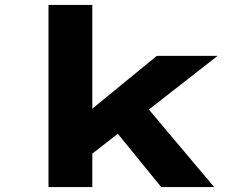

<svg xmlns="http://www.w3.org/2000/svg" viewBox="-20 -760 986 780"><path d="M345 -128 274 -252 617 -533H864ZM177 0V-740H355V0ZM635 0 394 -296 520 -392 850 0Z"/></svg>

Font: Lexend Tera ExtraBold
Style: Regular
Weight: 800
Designer: Bonnie Shaver-Troup, Thomas Jockin
Foundry: Lexend
Version: Version 1.007